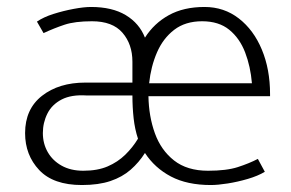

<svg xmlns="http://www.w3.org/2000/svg" viewBox="-20 -518 835 551"><path d="M755 -242H406Q407 -184 424.5 -135.5Q442 -87 479.5 -57.5Q517 -28 577 -28Q630 -28 662.5 -38.5Q695 -49 720 -62L740 -25Q720 -13 691 -4.5Q662 4 633.5 8.5Q605 13 585 13Q517 13 470.5 -11.5Q424 -36 396 -79Q379 -52 355 -31Q331 -10 297 1.5Q263 13 215 13Q133 13 92.5 -30Q52 -73 52 -136Q52 -205 100.5 -243Q149 -281 225 -281H360V-341Q360 -391 331.5 -424Q303 -457 244 -457Q195 -457 165 -447Q135 -437 105 -423L86 -456Q105 -469 133.5 -478Q162 -487 191.5 -492.5Q221 -498 241 -498Q302 -498 341 -474.5Q380 -451 396 -410Q422 -451 464.5 -474.5Q507 -498 567 -498Q623 -498 665.5 -465Q708 -432 731.5 -375.5Q755 -319 755 -248ZM408 -279H703Q699 -327 683.5 -367.5Q668 -408 638 -432.5Q608 -457 560 -457Q512 -457 480 -432.5Q448 -408 430.5 -367.5Q413 -327 408 -279ZM360 -244H229Q185 -247 157 -232.5Q129 -218 116 -192Q103 -166 103 -136Q103 -106 117 -81.5Q131 -57 157 -42.5Q183 -28 219 -28Q260 -28 289 -40.5Q318 -53 339.5 -74Q361 -95 376 -120Q367 -147 363.5 -178.5Q360 -210 360 -244Z"/></svg>

Font: Catamaran Thin
Style: Regular
Weight: 100
Designer: Pria Ravichandran
Version: Version 2.000